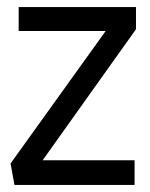

<svg xmlns="http://www.w3.org/2000/svg" viewBox="-20 -526 426 545"><path d="M33 -506V-438H280L10 -62L21 -1H362V-71H101L366 -443V-506Z"/></svg>

Font: Englebert
Style: Regular
Weight: 400
Designer: Astigmatic (AOETI)
Foundry: Astigmatic (AOETI)
Version: Version 1.000